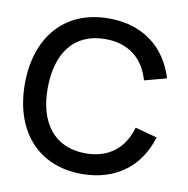

<svg xmlns="http://www.w3.org/2000/svg" viewBox="-83 -816 895 912"><g transform="rotate(10 365.0 -360.0)"><path d="M370.5 15C536.5 15 648 -75.5 690.5 -217.5L584.5 -246C556 -145.5 484.5 -84.5 370.5 -84.5C217.5 -84.5 139.5 -195 140.5 -360C141 -525 217.5 -635.5 370.5 -635.5C484.5 -635.5 556 -574.5 584.5 -474L690.5 -502.5C648 -644.5 536.5 -735 370.5 -735C154.5 -735 30 -582.5 30 -360C30 -137.5 154.5 15 370.5 15Z"/></g></svg>

Font: Manrope SemiBold
Style: Regular
Weight: 600
Designer: Mikhail Sharanda
Foundry: Mikhail Sharanda
Version: Version 4.505